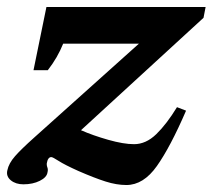

<svg xmlns="http://www.w3.org/2000/svg" viewBox="-34 -518 609 550"><path d="M191 -28Q151 -46 134 -57Q117 -68 113 -68Q103 -68 100 -50V-46Q100 -43 102 -37.5Q104 -32 102 -24Q100 -10 80 0Q60 10 33 10Q11 10 -3 -1.5Q-17 -13 -13 -30Q-9 -50 9 -70.5Q27 -91 64 -124L364 -393H147Q131 -353 103 -317H62L99 -498H555L549 -467L198 -145Q232 -130 276 -117.5Q320 -105 350 -105Q384 -105 413.5 -133.5Q443 -162 473 -211L499 -201Q454 -97 415.5 -42.5Q377 12 328 12Q300 12 268.5 2Q237 -8 191 -28Z"/></svg>

Font: Trirong Black
Style: Italic
Weight: 900
Italic angle: -12°
Designer: Katatrad Team
Foundry: CadsonDemak
Version: Version 1.001